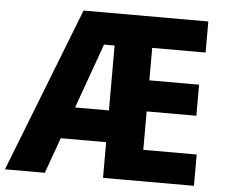

<svg xmlns="http://www.w3.org/2000/svg" viewBox="-53 -772 973 831"><g transform="rotate(5 433.5 -357.0)"><path d="M819 0H424V-155H227L171 0H-2L277 -714H819V-579H587V-438H803V-303H587V-136H819ZM277 -293H424V-575H378Z"/></g></svg>

Font: Noto Sans Sinhala SemiCondensed ExtraBold
Style: Regular
Weight: 800
Width: 4
Designer: Jelle Bosma - Monotype Design Team
Foundry: Monotype Imaging Inc.
Version: Version 2.006; ttfautohint (v1.8.4.7-5d5b)